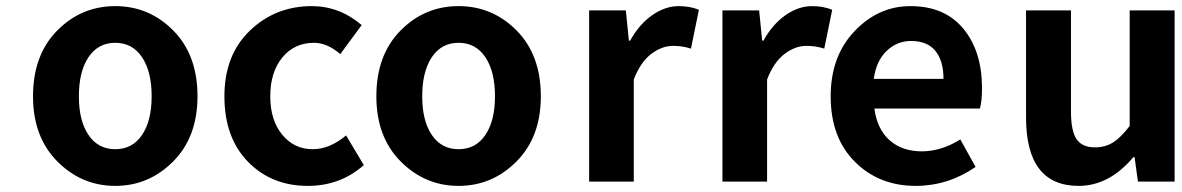

<svg xmlns="http://www.w3.org/2000/svg" viewBox="-20 -594 3867 628"><path d="M88 -279Q88 -414 167 -494Q246 -574 357 -574Q468 -574 547 -494Q626 -414 626 -279Q626 -146 546.5 -66Q467 14 357 14Q247 14 167.5 -66Q88 -146 88 -279ZM476 -279Q476 -360 444.5 -407Q413 -454 357 -454Q301 -454 269.5 -407Q238 -360 238 -279Q238 -199 269.5 -152.5Q301 -106 357 -106Q413 -106 444.5 -152.5Q476 -199 476 -279Z M987 14Q868 14 791 -65Q714 -144 714 -279Q714 -414 797.5 -494Q881 -574 1000 -574Q1090 -574 1163 -512L1093 -417Q1050 -454 1007 -454Q943 -454 903.5 -406Q864 -358 864 -279Q864 -201 903 -153.5Q942 -106 1003 -106Q1058 -106 1112 -151L1170 -54Q1093 14 987 14Z M1211 -279Q1211 -414 1290 -494Q1369 -574 1480 -574Q1591 -574 1670 -494Q1749 -414 1749 -279Q1749 -146 1669.5 -66Q1590 14 1480 14Q1370 14 1290.5 -66Q1211 -146 1211 -279ZM1599 -279Q1599 -360 1567.5 -407Q1536 -454 1480 -454Q1424 -454 1392.5 -407Q1361 -360 1361 -279Q1361 -199 1392.5 -152.5Q1424 -106 1480 -106Q1536 -106 1567.5 -152.5Q1599 -199 1599 -279Z M1907 0V-560H2027L2037 -461H2041Q2071 -515 2113.5 -544.5Q2156 -574 2200 -574Q2237 -574 2266 -562L2240 -435Q2212 -444 2182 -444Q2145 -444 2110 -417.5Q2075 -391 2053 -334V0Z M2343 0V-560H2463L2473 -461H2477Q2507 -515 2549.5 -544.5Q2592 -574 2636 -574Q2673 -574 2702 -562L2676 -435Q2648 -444 2618 -444Q2581 -444 2546 -417.5Q2511 -391 2489 -334V0Z M2975 14Q2855 14 2776 -65Q2697 -144 2697 -279Q2697 -410 2775 -492Q2853 -574 2958 -574Q3070 -574 3131 -500Q3192 -426 3192 -306Q3192 -262 3185 -239H2840Q2849 -171 2890 -135Q2931 -99 2995 -99Q3059 -99 3121 -138L3171 -48Q3081 14 2975 14ZM2838 -336H3066Q3066 -395 3039.5 -427.5Q3013 -460 2960 -460Q2914 -460 2880 -427.5Q2846 -395 2838 -336Z M3508 14Q3336 14 3336 -210V-560H3483V-229Q3483 -165 3501.5 -138.5Q3520 -112 3561 -112Q3595 -112 3620.5 -128Q3646 -144 3675 -182V-560H3822V0H3702L3691 -80H3687Q3608 14 3508 14Z"/></svg>

Font: NotoSansHansBold
Style: Bold
Weight: 700
Designer: Ryoko NISHIZUKA  (kana & ideographs); Paul D. Hunt (Latin, Greek & Cyrillic); Wenlong ZHANG  (bopomofo); Sandoll Communi
Foundry: Adobe Systems Incorporated
Version: Version 1.00;December 8, 2021;FontCreator 13.0.0.2675 64-bit